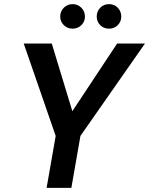

<svg xmlns="http://www.w3.org/2000/svg" viewBox="-20 -911 723 931"><path d="M206 0 250 -252 95 -700H231L335 -358L323 -360L548 -700H683L370 -252L326 0ZM332 -772Q307 -772 289.5 -789Q272 -806 272 -831Q272 -856 289.5 -873.5Q307 -891 332 -891Q357 -891 374.5 -873.5Q392 -856 392 -831Q392 -806 374.5 -789Q357 -772 332 -772ZM509 -772Q483 -772 466 -789Q449 -806 449 -831Q449 -856 466 -873.5Q483 -891 509 -891Q534 -891 551 -873.5Q568 -856 568 -831Q568 -806 551 -789Q534 -772 509 -772Z"/></svg>

Font: DM Sans 16pt SemiBold
Style: Italic
Weight: 600
Italic angle: -10°
Version: Version 4.004;gftools[0.9.30]